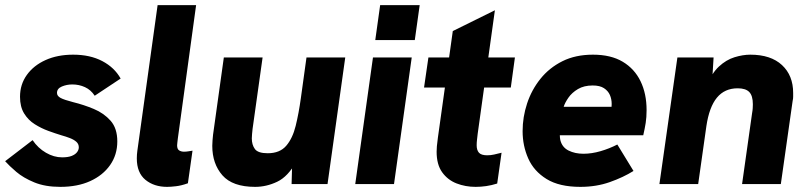

<svg xmlns="http://www.w3.org/2000/svg" viewBox="-22 -717 3146 748"><path d="M213 11Q154 11 111.5 -6.5Q69 -24 41.5 -47.5Q14 -71 -2 -89L105 -171Q126 -140 157 -122Q188 -104 220 -104Q243 -104 257 -109.5Q271 -115 278 -124Q285 -133 285 -143Q285 -156 275.5 -164.5Q266 -173 250.5 -179Q235 -185 217 -190Q194 -197 166.5 -207Q139 -217 113.5 -233Q88 -249 72 -275Q56 -301 56 -340Q56 -388 82.5 -425Q109 -462 155.5 -483Q202 -504 263 -504Q329 -504 376.5 -479Q424 -454 448 -411L347 -344Q332 -367 309 -377.5Q286 -388 260 -388Q238 -388 219 -380Q200 -372 200 -355Q200 -343 214 -335.5Q228 -328 263 -319Q304 -309 343.5 -292.5Q383 -276 409 -246.5Q435 -217 435 -166Q435 -114 407 -74Q379 -34 329.5 -11.5Q280 11 213 11Z M629 11Q578 11 544.5 -16.5Q511 -44 511 -100Q511 -107 511.5 -114.5Q512 -122 513 -129L592 -697H742L671 -179Q670 -169 669 -162Q668 -155 668 -151Q668 -136 676 -131Q684 -126 695 -126Q703 -126 712 -127.5Q721 -129 728 -130L710 -3Q685 6 664 8.5Q643 11 629 11Z M972 11Q884 11 844.5 -34Q805 -79 805 -149Q805 -160 806 -170.5Q807 -181 808 -192L850 -493H1001L962 -215Q961 -205 960 -195Q959 -185 959 -178Q959 -153 971 -136.5Q983 -120 1021 -120Q1068 -120 1093 -149Q1118 -178 1130 -227Q1142 -276 1150 -334L1172 -493H1323L1254 0H1114L1117 -108L1132 -87Q1100 -29 1058 -9Q1016 11 972 11Z M1362 0 1431 -493H1582L1513 0ZM1440 -561 1459 -697H1613L1594 -561Z M1831 11Q1791 11 1756.5 -2.5Q1722 -16 1700.5 -46Q1679 -76 1679 -126Q1679 -136 1680 -147.5Q1681 -159 1684 -181L1742 -596L1906 -677L1839 -196Q1838 -186 1836.5 -174Q1835 -162 1835 -151Q1835 -132 1844 -122Q1853 -112 1876 -112Q1890 -112 1903 -115Q1916 -118 1932 -122L1915 -2Q1893 5 1872 8Q1851 11 1831 11ZM1630 -376 1647 -493H1984L1968 -376Z M2239 11Q2157 11 2107.5 -19.5Q2058 -50 2036 -99.5Q2014 -149 2014 -206Q2014 -261 2031.5 -314Q2049 -367 2083.5 -410Q2118 -453 2169 -478.5Q2220 -504 2288 -504Q2358 -504 2404 -476.5Q2450 -449 2473.5 -400.5Q2497 -352 2497 -288Q2497 -260 2493.5 -238Q2490 -216 2484 -190H2159Q2159 -185 2159.5 -180.5Q2160 -176 2161 -171Q2168 -143 2193 -130.5Q2218 -118 2251 -118Q2283 -118 2317.5 -128Q2352 -138 2383 -154L2446 -51Q2406 -26 2353.5 -7.5Q2301 11 2239 11ZM2355 -273Q2358 -283 2359.5 -293Q2361 -303 2361 -312Q2361 -331 2354 -347Q2347 -363 2331 -373.5Q2315 -384 2287 -384Q2253 -384 2229.5 -370Q2206 -356 2192.5 -336.5Q2179 -317 2174 -301H2406Z M2547 0 2617 -493H2758L2751 -377L2731 -381Q2750 -431 2778.5 -457.5Q2807 -484 2839.5 -494Q2872 -504 2901 -504Q2981 -504 3024.5 -463.5Q3068 -423 3068 -355Q3068 -348 3068 -340Q3068 -332 3066 -324L3020 0H2869L2908 -276Q2910 -287 2910.5 -295.5Q2911 -304 2911 -311Q2911 -344 2897 -358.5Q2883 -373 2852 -373Q2801 -373 2771 -336.5Q2741 -300 2730 -226L2698 0Z"/></svg>

Font: Hanken Grotesk Black
Style: Italic
Weight: 900
Italic angle: -8°
Designer: Alfredo Marco Pradil
Foundry: Hanken Design Co.
Version: Version 3.013